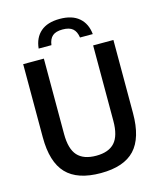

<svg xmlns="http://www.w3.org/2000/svg" viewBox="-136 -1042 959 1148"><g transform="rotate(-15 343.0 -468.0)"><path d="M344.5 9.5Q200 9.5 131.8 -62.2Q63.5 -134 63.5 -287V-740H191.5V-273Q191.5 -181 229 -139.5Q266.5 -98 344.5 -98Q422 -98 459.2 -139.5Q496.5 -181 496.5 -273V-740H622V-287Q622 -134 554.8 -62.2Q487.5 9.5 344.5 9.5ZM177 -806Q183.5 -872 225.5 -908.5Q267.5 -945 344 -945Q420.5 -945 463 -908.2Q505.5 -871.5 512 -806H433Q427.5 -844 406.5 -861.8Q385.5 -879.5 344 -879.5Q302.5 -879.5 281.8 -861.8Q261 -844 256 -806Z"/></g></svg>

Font: Encode Sans SmCnd SmBold
Style: Regular
Weight: 600
Width: 4
Designer: Multiple Designers
Foundry: Impallari Type
Version: Version 3.002; ttfautohint (v1.8.3) -l 8 -r 50 -G 200 -x 14 